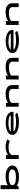

<svg xmlns="http://www.w3.org/2000/svg" viewBox="3142 -3847 716 7040"><g transform="rotate(-90 3500.0 -327.0)"><path d="M535 11Q418 11 341 -10.5Q264 -32 225 -66L164 0H85V-665H238V-658Q232 -652 230.5 -645Q229 -638 229 -621V-393Q259 -424 311 -443Q363 -462 424 -470.5Q485 -479 542 -479Q625 -479 699.5 -463Q774 -447 831 -415Q888 -383 920.5 -337.5Q953 -292 953 -233Q953 -172 919 -126Q885 -80 826.5 -49.5Q768 -19 692.5 -4Q617 11 535 11ZM518 -102Q574 -102 626 -107.5Q678 -113 719.5 -127.5Q761 -142 785 -167.5Q809 -193 809 -233Q809 -281 772 -310Q735 -339 670 -352Q605 -365 522 -365Q440 -365 373.5 -351Q307 -337 268 -307.5Q229 -278 229 -231Q229 -167 298.5 -134.5Q368 -102 518 -102Z M1191 -468H1337L1334 -387Q1361 -414 1411 -435Q1461 -456 1522.5 -467.5Q1584 -479 1645 -479Q1734 -479 1803 -460Q1872 -441 1914 -410L1842 -322L1835 -314L1830 -319Q1829 -327 1823 -330.5Q1817 -334 1802 -342Q1761 -359 1717 -365.5Q1673 -372 1625 -372Q1575 -372 1523.5 -365Q1472 -358 1429 -340.5Q1386 -323 1360 -294.5Q1334 -266 1334 -222V1H1191Z M2547 10Q2447 10 2360.5 -5.5Q2274 -21 2209.5 -51Q2145 -81 2109 -125.5Q2073 -170 2073 -227Q2073 -305 2130 -361Q2187 -417 2288 -447.5Q2389 -478 2521 -478Q2646 -478 2735.5 -445.5Q2825 -413 2873 -356Q2921 -299 2921 -224Q2921 -216 2919.5 -208Q2918 -200 2917 -191H2205Q2221 -144 2313.5 -120.5Q2406 -97 2551 -97Q2598 -97 2650 -100.5Q2702 -104 2745.5 -111.5Q2789 -119 2811 -131L2891 -60Q2856 -38 2801 -22Q2746 -6 2680.5 2Q2615 10 2547 10ZM2206 -290H2789Q2782 -318 2743 -336.5Q2704 -355 2643 -365Q2582 -375 2511 -375Q2384 -375 2305.5 -354Q2227 -333 2206 -290Z M3106 0V-468H3247V-381Q3286 -429 3376 -454.5Q3466 -480 3591 -479Q3685 -479 3754.5 -451.5Q3824 -424 3862 -371.5Q3900 -319 3900 -243V0H3759V-238Q3759 -287 3709 -323Q3659 -359 3551 -359Q3498 -359 3444 -352Q3390 -345 3345.5 -330.5Q3301 -316 3274 -293Q3247 -270 3247 -238V0Z M4106 0V-468H4247V-381Q4286 -429 4376 -454.5Q4466 -480 4591 -479Q4685 -479 4754.5 -451.5Q4824 -424 4862 -371.5Q4900 -319 4900 -243V0H4759V-238Q4759 -287 4709 -323Q4659 -359 4551 -359Q4498 -359 4444 -352Q4390 -345 4345.5 -330.5Q4301 -316 4274 -293Q4247 -270 4247 -238V0Z M5547 10Q5447 10 5360.5 -5.5Q5274 -21 5209.5 -51Q5145 -81 5109 -125.5Q5073 -170 5073 -227Q5073 -305 5130 -361Q5187 -417 5288 -447.5Q5389 -478 5521 -478Q5646 -478 5735.5 -445.5Q5825 -413 5873 -356Q5921 -299 5921 -224Q5921 -216 5919.5 -208Q5918 -200 5917 -191H5205Q5221 -144 5313.5 -120.5Q5406 -97 5551 -97Q5598 -97 5650 -100.5Q5702 -104 5745.5 -111.5Q5789 -119 5811 -131L5891 -60Q5856 -38 5801 -22Q5746 -6 5680.5 2Q5615 10 5547 10ZM5206 -290H5789Q5782 -318 5743 -336.5Q5704 -355 5643 -365Q5582 -375 5511 -375Q5384 -375 5305.5 -354Q5227 -333 5206 -290Z M6106 0V-468H6247V-381Q6286 -429 6376 -454.5Q6466 -480 6591 -479Q6685 -479 6754.5 -451.5Q6824 -424 6862 -371.5Q6900 -319 6900 -243V0H6759V-238Q6759 -287 6709 -323Q6659 -359 6551 -359Q6498 -359 6444 -352Q6390 -345 6345.5 -330.5Q6301 -316 6274 -293Q6247 -270 6247 -238V0Z"/></g></svg>

Font: Inconsolata UltraExpanded ExtraBold
Style: Regular
Weight: 800
Width: 9
Monospace: yes
Designer: Raph Levien, Cyreal, Brenton Simpson
Foundry: Raph Levien, Cyreal, Google
Version: Version 3.001; ttfautohint (v1.8.2.53-6de2)